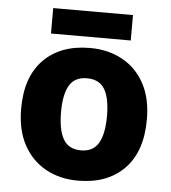

<svg xmlns="http://www.w3.org/2000/svg" viewBox="-52 -856 731 820"><g transform="rotate(5 313.5 -445.5)"><path d="M583 -369Q583 -231 510.5 -157Q438 -83 312 -83Q234 -83 173.5 -116.5Q113 -150 78.5 -213.5Q44 -277 44 -369Q44 -505 116.5 -578.5Q189 -652 315 -652Q393 -652 453.5 -619Q514 -586 548.5 -523Q583 -460 583 -369ZM215 -369Q215 -292 238 -252.5Q261 -213 314 -213Q366 -213 389 -252.5Q412 -292 412 -369Q412 -445 389 -483.5Q366 -522 313 -522Q261 -522 238 -483.5Q215 -445 215 -369ZM485 -808V-699H143V-808Z"/></g></svg>

Font: Noto Sans Kannada UI ExtraBold
Style: Regular
Weight: 800
Designer: Jelle Bosma - Monotype Design Team
Foundry: Monotype Imaging Inc.
Version: Version 2.005; ttfautohint (v1.8.4.7-5d5b)